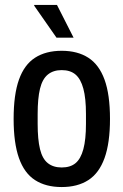

<svg xmlns="http://www.w3.org/2000/svg" viewBox="-20 -743 498 775"><path d="M229 12Q165 12 121.5 -16Q78 -44 56.5 -105Q35 -166 35 -263Q35 -361 56.5 -421.5Q78 -482 121.5 -510Q165 -538 229 -538Q293 -538 336.5 -510Q380 -482 402 -421.5Q424 -361 424 -263Q424 -166 402 -105Q380 -44 336.5 -16Q293 12 229 12ZM229 -67Q264 -67 285 -84.5Q306 -102 316.5 -141Q327 -180 327 -243V-283Q327 -346 316.5 -385Q306 -424 285 -442Q264 -460 229 -460Q195 -460 173 -442Q151 -424 141.5 -385Q132 -346 132 -283V-243Q132 -180 141.5 -141Q151 -102 173 -84.5Q195 -67 229 -67ZM277 -591H208L118 -720V-723H210Z"/></svg>

Font: Archivo Condensed Medium
Style: Regular
Weight: 500
Width: 3
Designer: Hector Gatti
Foundry: Omnibus-Type
Version: Version 2.001